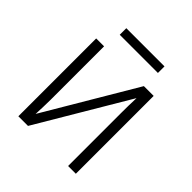

<svg xmlns="http://www.w3.org/2000/svg" viewBox="-183 -799 928 928"><g transform="rotate(45 281.5 -335.0)"><path d="M85 0V-532H139V-167Q139 -142 138 -117.5Q137 -93 136 -67L411 -532H478V0H425V-363Q425 -413 427 -466L151 0ZM153 -625V-670H414V-625Z"/></g></svg>

Font: Noto Sans Mono SemiCondensed Light
Style: Regular
Weight: 300
Width: 4
Designer: Monotype Design Team
Foundry: Monotype Imaging Inc.
Version: Version 2.014; ttfautohint (v1.8.4.7-5d5b)